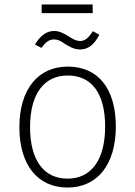

<svg xmlns="http://www.w3.org/2000/svg" viewBox="-20 -831 607 862"><path d="M396 -772V-811H167V-772ZM340 -609C374 -609 403 -629 426 -675L397 -691C376 -659 361 -647 340 -647C322 -647 306 -656 288 -668C267 -681 246 -692 223 -692C187 -692 159 -668 137 -631L166 -616C185 -642 200 -654 223 -654C239 -654 253 -647 270 -635C289 -622 313 -609 340 -609ZM284 -532C151 -532 67 -430 67 -260C67 -92 148 11 283 11C417 11 500 -92 500 -263C500 -435 419 -532 284 -532ZM284 -492C390 -492 452 -414 452 -263C452 -109 387 -29 283 -29C178 -29 115 -110 115 -260C115 -414 181 -492 284 -492Z"/></svg>

Font: Fira Sans ExtraLight
Style: Regular
Weight: 200
Designer: bBox Type GmbH & Carrois Corporate GbR & Edenspiekermann AG
Foundry: bBox Type GmbH & Carrois Corporate GbR & Edenspiekermann AG
Version: Version 4.300;PS 004.300;hotconv 1.0.88;makeotf.lib2.5.64775